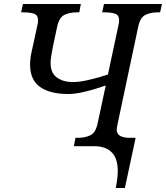

<svg xmlns="http://www.w3.org/2000/svg" viewBox="-20 -734 833 964"><path d="M561 210Q584 101 555.5 50.5Q527 0 453 0H351L359 -42H372Q406 -42 433 -54.5Q460 -67 470 -114L511 -305Q494 -299 461 -288.5Q428 -278 390.5 -270Q353 -262 322 -262Q231 -262 181 -297.5Q131 -333 131 -410Q131 -439 138.5 -473Q146 -507 150 -525L167 -604Q171 -620 171 -632Q171 -658 151 -665Q131 -672 99 -672H86L95 -714H386L378 -672H365Q331 -672 304 -659.5Q277 -647 267 -600L252 -530Q249 -517 245 -496Q241 -475 237.5 -454Q234 -433 234 -417Q234 -368 265.5 -345Q297 -322 346 -322Q375 -322 410.5 -329.5Q446 -337 477 -346Q508 -355 522 -360L574 -604Q578 -620 578 -632Q578 -658 558 -665Q538 -672 506 -672H493L502 -714H793L784 -672H771Q737 -672 710.5 -659.5Q684 -647 674 -600L570 -110Q569 -103 567.5 -96Q566 -89 566 -83Q566 -42 632 -42H661L607 210Z"/></svg>

Font: NotoSerif-Italic
Style: Regular
Weight: 400
Italic angle: -12°
Designer: Monotype Design Team
Foundry: Monotype Imaging Inc.
Version: Version 2.007; ttfautohint (v1.8) -l 8 -r 50 -G 200 -x 14 -D